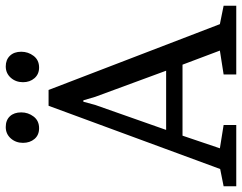

<svg xmlns="http://www.w3.org/2000/svg" viewBox="-118 -735 842 668"><g transform="rotate(-90 303.0 -401.0)"><path d="M-11 0V-44L49 -56L269 -653H324L553 -57L617 -44V0H378V-44L461 -57L412 -187H165L121 -57L202 -44V0ZM185 -244H391L300 -491L288 -532H283L272 -491ZM402 -686Q379 -686 365 -702Q351 -718 351 -742Q351 -767 366.5 -784.5Q382 -802 406 -802Q429 -802 443 -787.5Q457 -773 457 -748Q457 -724 442.5 -705Q428 -686 402 -686ZM191 -686Q167 -686 153.5 -702Q140 -718 140 -742Q140 -767 155.5 -784.5Q171 -802 195 -802Q219 -802 232.5 -787.5Q246 -773 246 -748Q246 -724 231.5 -705Q217 -686 191 -686Z"/></g></svg>

Font: Faustina Light
Style: Regular
Weight: 400
Version: Version 1.200